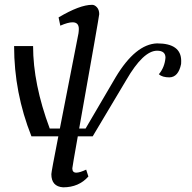

<svg xmlns="http://www.w3.org/2000/svg" viewBox="-20 -572 804 805"><path d="M244.6 213.4Q195.3 210 195.3 158.2Q195.3 148.4 224.6 -0.5H111.8Q39.1 -183.1 39.1 -378.9H118.7Q118.7 -220.2 188.5 -33.2H231L309.1 -432.6Q310.5 -442.4 310.5 -450.7Q310.5 -478.5 284.2 -478.5Q265.1 -478.5 232.9 -464.4L225.6 -499Q314.5 -551.8 366.2 -551.8Q377 -551.8 386.5 -541.3Q396 -530.8 396 -512.7Q396 -504.9 312 -33.2H338.9L464.8 -248Q548.3 -387.2 638.7 -390.1Q739.7 -390.1 739.7 -316.4L739.3 -303.7Q728 -248.5 690.4 -247.6Q660.6 -247.6 646 -260.7Q670.4 -289.6 673.8 -330.1Q673.8 -359.4 638.7 -359.4Q580.6 -359.4 509.3 -236.3L368.7 -0.5H306.2Q283.7 126 283.2 133.8Q283.2 151.9 299.8 151.9Q314.5 151.9 341.3 139.2L350.6 168Q310.5 213.4 244.6 213.4Z"/></svg>

Font: Kelvinch
Style: Italic
Weight: 400
Italic angle: -10°
Designer: Paul James Miller
Foundry: High-Logic / Made with FontCreator
Version: Version 3.40;July 22, 2017;FontCreator 11.0.0.2388 64-bit